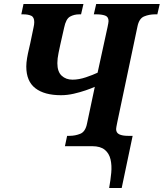

<svg xmlns="http://www.w3.org/2000/svg" viewBox="-20 -734 822 964"><path d="M528 210Q535 171 538.5 134Q542 97 535 66.5Q528 36 506 18Q484 0 443 0H306L317 -52H329Q358 -52 383.5 -62.5Q409 -73 417 -114L456 -298Q438 -290 410.5 -280.5Q383 -271 350.5 -263.5Q318 -256 286 -256Q203 -256 157.5 -291Q112 -326 112 -400Q112 -419 116 -442.5Q120 -466 125 -486.5Q130 -507 132 -517L148 -594Q152 -611 152 -623Q152 -648 136.5 -655Q121 -662 97 -662H87L98 -714H399L387 -662H378Q352 -662 331.5 -650.5Q311 -639 302 -595L283 -511Q280 -497 274 -468.5Q268 -440 268 -417Q268 -374 289.5 -354Q311 -334 344 -334Q376 -334 411.5 -346Q447 -358 470 -369L520 -598Q522 -608 523.5 -616Q525 -624 525 -628Q525 -650 507.5 -656Q490 -662 464 -662H451L463 -714H782L770 -662H758Q729 -662 703.5 -651.5Q678 -641 670 -600L569 -121Q563 -92 563 -86Q563 -67 579 -59.5Q595 -52 622 -52H646L591 210Z"/></svg>

Font: Noto Serif SemiCondensed
Style: Bold Italic
Weight: 700
Width: 4
Italic angle: -12°
Designer: Monotype Design Team
Foundry: Monotype Imaging Inc.
Version: Version 2.014